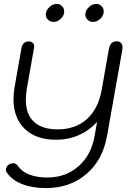

<svg xmlns="http://www.w3.org/2000/svg" viewBox="-20 -711 682 981"><path d="M14 169Q10 164 10 156Q10 148 15 140Q20 132 28 128Q38 123 47 123Q62 123 71 136Q90 165 129 180.5Q168 196 222 196Q315 196 380.5 139Q446 82 463 -15L476 -88Q436 -44 382.5 -20.5Q329 3 266 3Q164 3 106.5 -52.5Q49 -108 49 -204Q49 -237 54 -263L90 -467Q93 -483 103.5 -491.5Q114 -500 129 -499Q142 -499 149.5 -489.5Q157 -480 154 -467L118 -263Q112 -230 112 -202Q112 -127 153.5 -88.5Q195 -50 275 -50Q366 -50 424.5 -103Q483 -156 500 -254L536 -459Q540 -481 550 -490.5Q560 -500 577 -500Q590 -500 598 -491.5Q606 -483 606 -469Q606 -461 605 -457L527 -17Q505 107 421 178.5Q337 250 215 250Q144 250 91.5 229Q39 208 14 169ZM214 -637Q214 -657 231.5 -674Q249 -691 270 -691Q286 -691 297 -679.5Q308 -668 308 -652Q308 -632 291 -615.5Q274 -599 254 -599Q237 -599 225.5 -610Q214 -621 214 -637ZM416 -637Q416 -657 433.5 -674Q451 -691 472 -691Q488 -691 499 -679.5Q510 -668 510 -652Q510 -632 493 -615.5Q476 -599 455 -599Q439 -599 427.5 -610Q416 -621 416 -637Z"/></svg>

Font: Kodchasan Light
Style: Italic
Weight: 300
Italic angle: -10°
Version: Version 1.000; ttfautohint (v1.6)